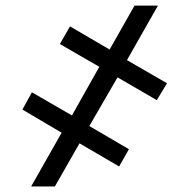

<svg xmlns="http://www.w3.org/2000/svg" viewBox="-20 -675 684 695"><path d="M178.6 0H92.7L203.1 -194.6L61.1 -278.4L95.5 -340.9L240.4 -257.1L339.5 -433.2L196.7 -515.6L233.3 -579.5L376.8 -495.7L467 -654.8H551.8L439.6 -457.4L584.5 -373.6L547.6 -312.5L405.5 -394.9L303.3 -218.8L446.7 -134.9L411.2 -72.4L267.8 -156.2Z"/></svg>

Font: Linik Sans Medium
Style: Regular
Weight: 500
Designer: Rasmus Andersson (font), Cristiano Sobral (main changes)
Foundry: rsms
Version: Version 3.018;June 1, 2022;FontCreator 14.0.0.2814 64-bit; t